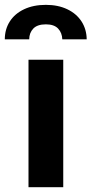

<svg xmlns="http://www.w3.org/2000/svg" viewBox="-62 -779 381 799"><path d="M56.6 -530.3H201.2V0H56.6ZM128.9 -758.8Q179.7 -758.8 218 -740.5Q256.3 -722.2 277.3 -689.7Q298.3 -657.2 298.8 -615.2H197.3Q196.3 -642.6 179.7 -660.2Q163.1 -677.7 128.9 -677.7Q93.3 -677.7 76.4 -659.9Q59.6 -642.1 59.6 -615.2H-42Q-42 -657.2 -21.2 -689.7Q-0.5 -722.2 38.3 -740.5Q77.1 -758.8 128.9 -758.8Z"/></svg>

Font: Pretendard JP
Style: Bold
Weight: 700
Designer: Base glyphs from Inter by Rasmus Andersson; Hangeul glyphs from Noto Sans CJK(Source Han Sans) by Jang Soo-young and Kan
Foundry: Kil Hyung-jin
Version: Version 1.309